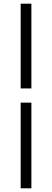

<svg xmlns="http://www.w3.org/2000/svg" viewBox="-20 -770 281 1040"><path d="M92 -291V-750H150V-291ZM92 250V-214H150V250Z"/></svg>

Font: Processing Sans Pro
Style: Regular
Weight: 400
Designer: Paul D. Hunt
Foundry: Adobe Systems Incorporated
Version: Version 2.020;PS 2.000;hotconv 1.0.86;makeotf.lib2.5.63406